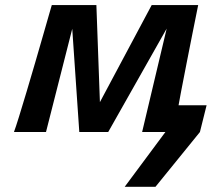

<svg xmlns="http://www.w3.org/2000/svg" viewBox="-20 -513 826 746"><path d="M400.4 0H288.1L254.4 -493.2H354.5L368.2 -116.2L569.3 -493.2H679.2ZM656.7 0H532.2L634.3 -430.2L637.7 -493.2H750Q750 -493.2 743.7 -461.9Q737.3 -430.7 727.3 -380.4Q717.3 -330.1 705.8 -271.5Q694.3 -212.9 683.6 -157.2Q672.9 -101.6 665.5 -59.1Q658.2 -16.6 656.7 0ZM158.7 0H34.2Q40.5 -16.6 53.7 -59.1Q66.9 -101.6 83.5 -157.2Q100.1 -212.9 117.2 -271.5Q134.3 -330.1 148.7 -380.4Q163.1 -430.7 172.1 -461.9Q181.2 -493.2 181.2 -493.2H293.5L268.1 -430.2ZM619.1 -104H782.7L756.8 0L584 212.9H464.4L622.6 0Z"/></svg>

Font: Andika
Style: Bold Italic
Weight: 700
Italic angle: -14°
Designer: Victor Gaultney, Annie Olsen, Julie Remington, Don Collingsworth, Eric Hays, Becca Hirsbrunner
Foundry: SIL International
Version: Version 6.101